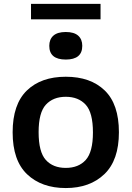

<svg xmlns="http://www.w3.org/2000/svg" viewBox="-20 -942 666 972"><path d="M313 10Q190.5 10 117.2 -59.8Q44 -129.5 44 -272Q44 -414 116 -483.8Q188 -553.5 313 -553.5Q438.5 -553.5 510.2 -484Q582 -414.5 582 -272.5Q582 -131 508.5 -60.5Q435 10 313 10ZM313 -92Q377.5 -92 414 -132.2Q450.5 -172.5 450.5 -271.5Q450.5 -372 413.8 -412Q377 -452 313 -452Q249 -452 212.2 -412Q175.5 -372 175.5 -273Q175.5 -172.5 212 -132.2Q248.5 -92 313 -92ZM313 -640.5Q229.5 -640.5 229.5 -710Q229.5 -743 250.2 -761.5Q271 -780 313 -780Q355 -780 375.8 -761.5Q396.5 -743 396.5 -710Q396.5 -640.5 313 -640.5ZM137 -844V-922.5H489V-844Z"/></svg>

Font: Encode Sans Semi Expanded SemiBold
Style: Regular
Weight: 600
Width: 6
Designer: Multiple Designers
Foundry: Impallari Type
Version: Version 3.000; ttfautohint (v1.8.3) -l 8 -r 50 -G 200 -x 14 